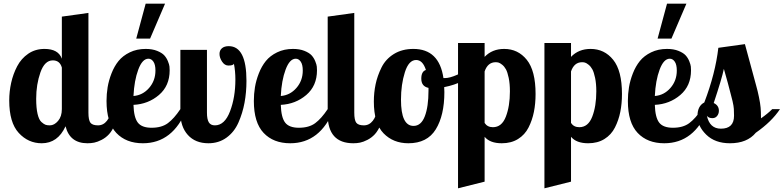

<svg xmlns="http://www.w3.org/2000/svg" viewBox="-20 -770 4245 1040"><path d="M30 -226Q30 -274 40.5 -321.5Q51 -369 73 -411Q95 -453 133 -479Q171 -505 221 -505Q296 -505 315 -452V-680L459 -700V-160Q459 -119 470 -105Q481 -91 511 -91Q540 -91 559.5 -116Q579 -141 582 -179H624Q618 -132 603 -97Q588 -62 570.5 -43Q553 -24 530.5 -12.5Q508 -1 490.5 2.5Q473 6 454 6Q358 6 335 -86Q293 6 206 6Q133 6 81.5 -50Q30 -106 30 -226ZM176 -235Q176 -185 183.5 -153Q191 -121 204.5 -109Q218 -97 227 -94Q236 -91 250 -91Q274 -91 294.5 -115Q315 -139 315 -179V-404Q304 -443 266 -443Q222 -443 199 -378Q176 -313 176 -235Z M557 -223Q557 -261 563 -297.5Q569 -334 584 -372.5Q599 -411 622 -439.5Q645 -468 683 -486.5Q721 -505 769 -505Q805 -505 831 -494.5Q857 -484 869.5 -470.5Q882 -457 889.5 -438.5Q897 -420 898 -409.5Q899 -399 899 -389Q899 -305 841 -255.5Q783 -206 703 -202Q705 -134 726.5 -106Q748 -78 801 -78Q856 -78 889.5 -103Q923 -128 957 -179H991Q917 6 754 6Q663 6 610 -50Q557 -106 557 -223ZM703 -250Q753 -254 787.5 -293.5Q822 -333 822 -388Q822 -420 811 -436Q800 -452 784 -452Q751 -452 729 -393Q707 -334 703 -250ZM718 -561 769 -750H874L793 -561Z M957 -160V-500H1101V-160Q1101 -124 1111 -107.5Q1121 -91 1144 -91Q1197 -91 1226 -167Q1255 -243 1255 -339Q1255 -385 1247 -425Q1244 -415 1217 -415Q1197 -415 1183 -436Q1169 -457 1169 -478Q1169 -497 1182 -508.5Q1195 -520 1219 -520Q1315 -520 1315 -332Q1315 -270 1304.5 -213.5Q1294 -157 1271.5 -106Q1249 -55 1207 -24.5Q1165 6 1109 6Q1038 6 997.5 -39Q957 -84 957 -160Z M1355 -223Q1355 -261 1361 -297.5Q1367 -334 1382 -372.5Q1397 -411 1420 -439.5Q1443 -468 1481 -486.5Q1519 -505 1567 -505Q1603 -505 1629 -494.5Q1655 -484 1667.5 -470.5Q1680 -457 1687.5 -438.5Q1695 -420 1696 -409.5Q1697 -399 1697 -389Q1697 -305 1639 -255.5Q1581 -206 1501 -202Q1503 -134 1524.5 -106Q1546 -78 1599 -78Q1654 -78 1687.5 -103Q1721 -128 1755 -179H1789Q1715 6 1552 6Q1461 6 1408 -50Q1355 -106 1355 -223ZM1501 -250Q1551 -254 1585.5 -293.5Q1620 -333 1620 -388Q1620 -420 1609 -436Q1598 -452 1582 -452Q1549 -452 1527 -393Q1505 -334 1501 -250Z M1755 -149V-680L1899 -700V-160Q1899 -119 1910 -105Q1921 -91 1951 -91Q1980 -91 1999.5 -116Q2019 -141 2022 -179H2064Q2058 -132 2043 -97Q2028 -62 2010.5 -43Q1993 -24 1970.5 -12.5Q1948 -1 1930.5 2.5Q1913 6 1894 6Q1755 6 1755 -149Z M2005 -220Q2005 -268 2014.5 -313.5Q2024 -359 2046.5 -404.5Q2069 -450 2113.5 -477.5Q2158 -505 2219 -505Q2359 -505 2382 -347H2389Q2416 -347 2456.5 -365Q2497 -383 2526 -407L2541 -380Q2501 -321 2386 -298Q2387 -289 2387 -271Q2387 -145 2340.5 -69.5Q2294 6 2192 6Q2110 6 2057.5 -48Q2005 -102 2005 -220ZM2152 -230Q2152 -88 2220 -88Q2261 -88 2281 -140Q2301 -192 2301 -279V-294Q2262 -302 2262 -344Q2262 -383 2287 -391Q2270 -445 2234 -445Q2194 -445 2173 -378.5Q2152 -312 2152 -230Z M2461 250V-537H2605V-462Q2646 -505 2711 -505Q2786 -505 2833.5 -446Q2881 -387 2881 -261Q2881 -209 2872 -164Q2863 -119 2843 -79.5Q2823 -40 2786 -17Q2749 6 2698 6Q2634 6 2605 -29V214ZM2605 -104Q2620 -81 2650 -81Q2698 -81 2720 -138Q2742 -195 2742 -275Q2742 -317 2735.5 -348Q2729 -379 2720.5 -394.5Q2712 -410 2700 -419.5Q2688 -429 2680.5 -431Q2673 -433 2665 -433Q2622 -433 2605 -383Z M2929 250V-537H3073V-462Q3114 -505 3179 -505Q3254 -505 3301.5 -446Q3349 -387 3349 -261Q3349 -209 3340 -164Q3331 -119 3311 -79.5Q3291 -40 3254 -17Q3217 6 3166 6Q3102 6 3073 -29V214ZM3073 -104Q3088 -81 3118 -81Q3166 -81 3188 -138Q3210 -195 3210 -275Q3210 -317 3203.5 -348Q3197 -379 3188.5 -394.5Q3180 -410 3168 -419.5Q3156 -429 3148.5 -431Q3141 -433 3133 -433Q3090 -433 3073 -383Z M3381 -223Q3381 -261 3387 -297.5Q3393 -334 3408 -372.5Q3423 -411 3446 -439.5Q3469 -468 3507 -486.5Q3545 -505 3593 -505Q3629 -505 3655 -494.5Q3681 -484 3693.5 -470.5Q3706 -457 3713.5 -438.5Q3721 -420 3722 -409.5Q3723 -399 3723 -389Q3723 -305 3665 -255.5Q3607 -206 3527 -202Q3529 -134 3550.5 -106Q3572 -78 3625 -78Q3680 -78 3713.5 -103Q3747 -128 3781 -179H3815Q3741 6 3578 6Q3487 6 3434 -50Q3381 -106 3381 -223ZM3527 -250Q3577 -254 3611.5 -293.5Q3646 -333 3646 -388Q3646 -420 3635 -436Q3624 -452 3608 -452Q3575 -452 3553 -393Q3531 -334 3527 -250ZM3542 -561 3593 -750H3698L3617 -561Z M3758 -142Q3758 -196 3795 -215Q3855 -372 3871 -511L4015 -531L4050 -402L4076 -306Q4084 -278 4091 -244Q4098 -210 4100 -187Q4102 -164 4102 -135V-129Q4138 -154 4163 -179H4205Q4160 -111 4074 -51Q4027 6 3934 6Q3853 6 3805.5 -40.5Q3758 -87 3758 -142ZM3809 -143Q3824 -73 3885 -73Q3956 -73 3956 -143Q3956 -164 3955 -180Q3954 -196 3948 -222L3938 -261Q3934 -276 3922 -322L3901 -397Q3890 -344 3846 -212Q3874 -199 3874 -170Q3874 -154 3864.5 -142Q3855 -130 3839 -130Q3818 -130 3809 -143Z"/></svg>

Font: Lobster Two
Style: Bold
Weight: 700
Designer: Pablo Impallari
Foundry: Pablo Impallari. www.impallari.com
Version: Version 1.006